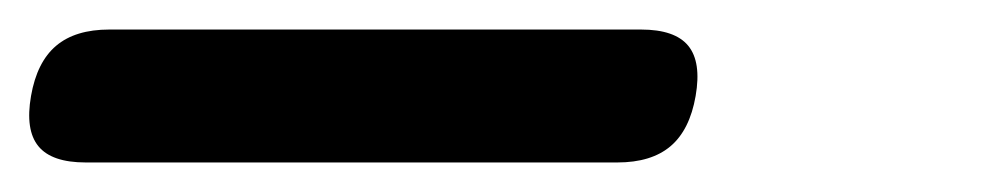

<svg xmlns="http://www.w3.org/2000/svg" viewBox="-47 55 667 130"><path d="M11 165Q-12 165 -21 154Q-30 143 -26 120Q-22 97 -9 86Q4 75 27 75H387Q410 75 419 86Q428 97 424 120Q420 143 407 154Q394 165 371 165Z"/></svg>

Font: Maple Mono Normal NL
Style: Italic
Weight: 400
Italic angle: -10°
Monospace: yes
Designer: subframe7536
Version: Version 7.000